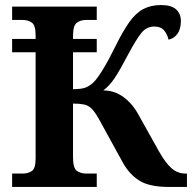

<svg xmlns="http://www.w3.org/2000/svg" viewBox="-20 -740 760 760"><path d="M28 0V-53H70Q91 -53 106 -63Q121 -73 121 -113V-533H28V-586H121V-600Q121 -640 106 -650.5Q91 -661 70 -661H28V-714H363V-661H321Q299 -661 284 -650Q269 -639 269 -596V-586H363V-533H269V-387Q302 -387 319 -393.5Q336 -400 352 -416Q366 -430 388 -466Q410 -502 437 -557Q466 -616 491.5 -652Q517 -688 547 -704Q577 -720 617 -720Q659 -720 677.5 -702.5Q696 -685 696 -657Q696 -626 683 -607Q670 -588 647 -583Q643 -603 630 -619Q617 -635 591 -635Q560 -635 539.5 -609.5Q519 -584 487 -524Q454 -461 433.5 -430.5Q413 -400 389 -382Q433 -382 468.5 -356Q504 -330 527 -288L608 -143Q635 -95 659 -74Q683 -53 714 -53H720V0H649Q572 0 532.5 -24.5Q493 -49 467 -95L372 -268Q356 -297 342.5 -310Q329 -323 312 -326.5Q295 -330 269 -330V-118Q269 -75 284 -64Q299 -53 321 -53H363V0Z"/></svg>

Font: NotoSerif-Bold
Style: Regular
Weight: 700
Designer: Monotype Design Team
Foundry: Monotype Imaging Inc.
Version: Version 2.007; ttfautohint (v1.8) -l 8 -r 50 -G 200 -x 14 -D